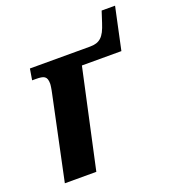

<svg xmlns="http://www.w3.org/2000/svg" viewBox="-125 -764 769 859"><g transform="rotate(-20 260.0 -335.0)"><path d="M187 0H37.1L121.1 -397.9Q122.6 -404.3 123.8 -411.1Q125 -418 126 -424.1Q127 -430.2 127.4 -434.6Q127.9 -439 127.9 -440.9Q127.9 -454.6 125 -462.9Q122.1 -471.2 115.7 -475.6Q109.4 -480 99.4 -481.4Q89.4 -482.9 75.2 -482.9H57.1L65.9 -536.1H352.1Q369.1 -536.1 382.1 -540Q395 -543.9 405.3 -553.2Q415.5 -562.5 423.6 -578.1Q431.6 -593.8 439 -617.2L456.1 -669.9H520L477.1 -469.2H289.1Z"/></g></svg>

Font: Droid Serif
Style: Bold Italic
Weight: 700
Italic angle: -12°
Designer: Monotype Design team
Foundry: Monotype Imaging Inc.
Version: Version 1.03